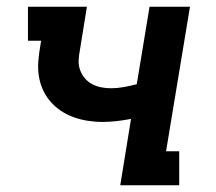

<svg xmlns="http://www.w3.org/2000/svg" viewBox="-20 -550 640 570"><path d="M337 0 369 -197Q348 -193 326.5 -190.5Q305 -188 284 -188Q262 -188 240 -191.5Q218 -195 197.5 -202.5Q177 -210 159.5 -222Q142 -234 128.5 -250Q115 -266 106.5 -285.5Q98 -305 95 -326.5Q92 -348 94 -371Q96 -394 100 -416L102 -429H63V-530H238L217 -400Q214 -385 213.5 -370Q213 -355 218 -341.5Q223 -328 232 -317.5Q241 -307 253 -300.5Q265 -294 279.5 -291Q294 -288 309 -288Q328 -288 347.5 -291.5Q367 -295 386 -300L424 -530H544L473 -101H512V0Z"/></svg>

Font: Iosevka Curly Slab Extended
Style: Bold Italic
Weight: 700
Width: 7
Italic angle: -9°
Monospace: yes
Designer: Belleve Invis
Foundry: Belleve Invis
Version: Version 11.0.0; ttfautohint (v1.8.3)